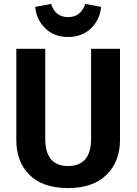

<svg xmlns="http://www.w3.org/2000/svg" viewBox="-20 -940 694 976"><path d="M159 -905 240 -920Q261 -853 326 -853Q391 -853 413 -920L494 -905Q488 -840 442.5 -796Q397 -752 326 -752Q255 -752 210 -796Q165 -840 159 -905ZM590 -692V-228Q590 -119 521.5 -51.5Q453 16 326 16Q198 16 130.5 -50.5Q63 -117 63 -228V-692H210V-235Q210 -96 326 -96Q443 -96 443 -235V-692Z"/></svg>

Font: FiraGO SemiBold
Style: Regular
Weight: 600
Designer: bBox Type
Foundry: bBox Type GmbH
Version: Version 1.001;PS 001.001;hotconv 1.0.88;makeotf.lib2.5.64775